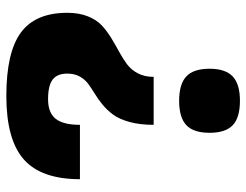

<svg xmlns="http://www.w3.org/2000/svg" viewBox="-105 -445 770 600"><g transform="rotate(90 280.0 -145.0)"><path d="M370.1 -240.2Q370.1 -197.8 361.3 -165.3Q352.5 -132.8 338.4 -113.8Q324.2 -94.7 307.1 -80.6Q290 -66.4 272.9 -56.2Q255.9 -45.9 241.7 -35.4Q227.5 -24.9 218.8 -8.5Q210 7.8 210 29.8Q210 61.5 229 75.7Q248 89.8 290 89.8Q332 89.8 351.1 66.2Q370.1 42.5 370.1 -9.8H540Q540 110.8 478.3 165.5Q416.5 220.2 279.8 220.2Q143.6 220.2 81.8 174.8Q20 129.4 20 29.8Q20 -6.8 31 -34.4Q42 -62 59.8 -78.4Q77.6 -94.7 98.9 -107.7Q120.1 -120.6 141.4 -132.1Q162.6 -143.6 180.4 -156.7Q198.2 -169.9 209.2 -190.9Q220.2 -211.9 220.2 -240.2ZM194.8 -415Q194.8 -464.4 218.8 -487.1Q242.7 -509.8 294.9 -509.8Q347.7 -509.8 371.3 -487.3Q395 -464.8 395 -415Q395 -364.7 371.1 -342.3Q347.2 -319.8 294.9 -319.8Q242.7 -319.8 218.8 -342.3Q194.8 -364.7 194.8 -415Z"/></g></svg>

Font: Fivo Sans Heavy
Style: Regular
Weight: 900
Designer: Alexander Slobzheninov
Foundry: Alexander Slobzheninov
Version: 1.0